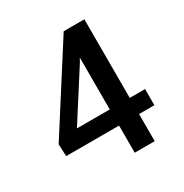

<svg xmlns="http://www.w3.org/2000/svg" viewBox="-165 -841 930 970"><g transform="rotate(-30 300.0 -355.5)"><path d="M460.4 -252.4H549.8V-158.2H460.4V0H343.8V-158.2H35.2L32.2 -229L339.8 -710.9H460.4ZM152.3 -252.4H343.8V-555.2L331.1 -532.2Z"/></g></svg>

Font: Roboto Mono
Style: Regular
Weight: 500
Designer: Google
Version: Version 2.000986; 2015; ttfautohint (v1.3)